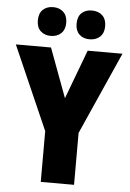

<svg xmlns="http://www.w3.org/2000/svg" viewBox="-61 -973 689 1017"><g transform="rotate(5 283.5 -464.0)"><path d="M284 -453 382 -714H567L372 -276V0H195V-270L0 -714H187ZM105 -851Q105 -889 126 -908.5Q147 -928 180 -928Q214 -928 235 -908Q256 -888 256 -851Q256 -815 235 -795Q214 -775 180 -775Q147 -775 126 -794.5Q105 -814 105 -851ZM311 -851Q311 -889 331.5 -908.5Q352 -928 386 -928Q421 -928 442 -908Q463 -888 463 -851Q463 -815 442 -795Q421 -775 386 -775Q352 -775 331.5 -795Q311 -815 311 -851Z"/></g></svg>

Font: Noto Sans Gujarati Condensed Black
Style: Regular
Weight: 900
Width: 3
Designer: Jelle Bosma - Monotype Design Team, Universal Thirst
Foundry: Monotype Imaging Inc.
Version: Version 2.106; ttfautohint (v1.8.4.7-5d5b)